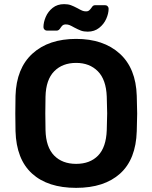

<svg xmlns="http://www.w3.org/2000/svg" viewBox="-20 -898 735 928"><path d="M348 10Q211 10 135 -59Q59 -128 55 -264Q54 -293 54 -349Q54 -406 55 -435Q59 -568 137 -639Q215 -710 348 -710Q480 -710 558.5 -639Q637 -568 641 -435Q643 -377 643 -349Q643 -322 641 -264Q637 -128 560.5 -59Q484 10 348 10ZM348 -106Q415 -106 454 -146Q493 -186 496 -269Q498 -329 498 -350Q498 -373 496 -431Q493 -513 453 -553.5Q413 -594 348 -594Q282 -594 242 -553.5Q202 -513 200 -431Q199 -402 199 -350Q199 -299 200 -269Q202 -187 241.5 -146.5Q281 -106 348 -106ZM404 -745Q385 -745 371.5 -750Q358 -755 339 -765Q325 -773 316.5 -776.5Q308 -780 298 -780Q289 -780 284 -776.5Q279 -773 273 -764Q265 -750 254 -750H207Q200 -750 195 -755Q190 -760 190 -767Q190 -790 201 -816Q212 -842 234.5 -860Q257 -878 290 -878Q309 -878 322.5 -873Q336 -868 355 -858Q369 -850 377.5 -846.5Q386 -843 396 -843Q405 -843 410 -847Q415 -851 421 -859Q426 -867 430 -870Q434 -873 441 -873H487Q495 -873 500 -868Q505 -863 505 -856Q505 -833 493.5 -807Q482 -781 459 -763Q436 -745 404 -745Z"/></svg>

Font: Rubik AZ
Style: Regular
Weight: 500
Designer: Hubert and Fischer
Foundry: Hubert & Fischer
Version: Version 2.000